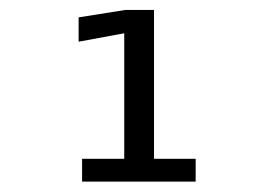

<svg xmlns="http://www.w3.org/2000/svg" viewBox="-20 -628 540 378"><path d="M141.6 -315.4H224.6V-562.5L134.8 -545.9V-593.8L226.6 -608.4H283.2V-315.4H365.2V-270.5H141.6Z"/></svg>

Font: BabelStone Mayan Numerals
Style: Regular
Weight: 400
Designer: Andrew West
Foundry: BabelStone
Version: Version 11.000 June 09, 2018